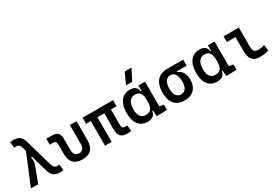

<svg xmlns="http://www.w3.org/2000/svg" viewBox="46 -1794 4010 2803"><g transform="rotate(-30 2051.0 -392.5)"><path d="M521.5 9.8Q456.1 9.8 415.5 -18.6Q375 -46.9 353.5 -122.6L226.1 -567.4Q213.9 -609.4 195.1 -625.2Q176.3 -641.1 148.9 -641.1Q135.3 -641.1 117.2 -637.2L105.5 -736.3Q131.8 -742.2 159.7 -742.2Q224.1 -742.2 263.4 -715.1Q302.7 -688 323.7 -615.2L452.1 -167.5Q463.9 -126 483.6 -108.6Q503.4 -91.3 532.2 -91.3Q546.4 -91.3 564 -95.2L575.7 3.9Q549.8 9.8 521.5 9.8ZM30.3 0 250.5 -532.7 324.2 -411.1 258.3 -391.1Q267.1 -356 265.1 -323Q263.2 -290 252 -260.3L152.8 0Z M898.4 9.8Q698.2 9.8 698.2 -200.2V-347.2Q698.2 -384.8 686 -400.1Q673.8 -415.5 643.6 -415.5H588.4V-517.6H671.9Q748.5 -517.6 779.5 -487.1Q810.5 -456.5 810.5 -380.9V-201.2Q810.5 -92.8 898.4 -92.8Q985.8 -92.8 985.8 -201.2V-517.6H1098.1V-200.2Q1098.1 9.8 898.4 9.8Z M1646 9.8Q1572.3 9.8 1539.6 -28.6Q1506.8 -66.9 1506.8 -151.4V-517.6H1618.7V-166Q1618.7 -127.4 1629.2 -110.1Q1639.6 -92.8 1675.3 -92.8Q1682.6 -92.8 1690.2 -93.8Q1697.8 -94.7 1708 -96.7L1719.7 3.9Q1701.2 7.3 1685.5 8.5Q1669.9 9.8 1646 9.8ZM1279.8 0V-517.6H1391.6V0ZM1200.2 -415.5V-517.6H1712.9V-415.5Z M1996.6 9.8Q1898.9 9.8 1845 -58.3Q1791 -126.5 1791 -253.9Q1791 -384.3 1845.9 -455.8Q1900.9 -527.3 2001.5 -527.3Q2059.6 -527.3 2091.3 -501.7Q2123 -476.1 2129.4 -423.8H2170.9L2140.6 -287.6Q2140.6 -355.5 2111.8 -392.1Q2083 -428.7 2029.8 -428.7Q1969.2 -428.7 1936.3 -383.1Q1903.3 -337.4 1903.3 -253.9Q1903.3 -88.9 2026.4 -88.9Q2083 -88.9 2111.8 -125.5Q2140.6 -162.1 2140.6 -230V-256.3L2175.8 -93.8H2129.9Q2126.5 -59.6 2109.1 -36.4Q2091.8 -13.2 2063.2 -1.7Q2034.7 9.8 1996.6 9.8ZM2149.4 4.9 2140.6 -128.9V-243.7L2252.9 -223.1V-101.1L2324.2 -90.3V0ZM2140.6 -166V-517.6H2252.9V-186.5ZM1984.9 -609.4 2069.8 -794.9H2184.6L2089.4 -609.4Z M2619.6 9.8Q2509.3 9.8 2451.2 -56.9Q2393.1 -123.5 2393.1 -250.5Q2393.1 -377.9 2452.6 -447.8Q2512.2 -517.6 2619.6 -517.6L2729 -486.8V-400.9Q2761.2 -396 2786.6 -370.6Q2812 -345.2 2826.7 -306.4Q2841.3 -267.6 2841.3 -221.2Q2841.3 -147 2815.4 -95.5Q2789.6 -43.9 2740.2 -17.1Q2690.9 9.8 2619.6 9.8ZM2619.6 -92.8Q2671.4 -92.8 2698.5 -133.1Q2725.6 -173.3 2725.6 -250.5Q2725.6 -329.6 2698 -372.3Q2670.4 -415 2619.6 -415Q2566.4 -415 2537.6 -372.3Q2508.8 -329.6 2508.8 -250.5Q2508.8 -173.3 2537.1 -133.1Q2565.4 -92.8 2619.6 -92.8ZM2619.6 -415V-517.6H2895.5V-415Z M3168.5 9.8Q3070.8 9.8 3016.8 -58.3Q2962.9 -126.5 2962.9 -253.9Q2962.9 -384.3 3017.8 -455.8Q3072.8 -527.3 3173.3 -527.3Q3231.4 -527.3 3263.2 -501.7Q3294.9 -476.1 3301.3 -423.8H3342.8L3312.5 -287.6Q3312.5 -355.5 3283.7 -392.1Q3254.9 -428.7 3201.7 -428.7Q3141.1 -428.7 3108.2 -383.1Q3075.2 -337.4 3075.2 -253.9Q3075.2 -88.9 3198.2 -88.9Q3254.9 -88.9 3283.7 -125.5Q3312.5 -162.1 3312.5 -230V-256.3L3347.7 -93.8H3301.8Q3298.3 -59.6 3281 -36.4Q3263.7 -13.2 3235.1 -1.7Q3206.5 9.8 3168.5 9.8ZM3321.3 4.9 3312.5 -128.9V-243.7L3424.8 -223.1V-101.1L3496.1 -90.3V0ZM3312.5 -166V-517.6H3424.8V-186.5Z M3888.7 9.8Q3799.8 9.8 3760.5 -39.1Q3721.2 -87.9 3721.2 -195.3V-517.6H3833.5V-210Q3833.5 -148.4 3850.8 -120.6Q3868.2 -92.8 3927.7 -92.8Q3966.8 -92.8 4025.9 -111.3L4037.6 -10.7Q3999.5 0 3964.1 4.9Q3928.7 9.8 3888.7 9.8ZM3576.7 -420.9V-517.6H3734.4V-420.9Z"/></g></svg>

Font: Cascadia Code Medium
Style: Regular
Weight: 500
Monospace: yes
Designer: Aaron Bell
Foundry: Saja Typeworks
Version: Version 2407.024